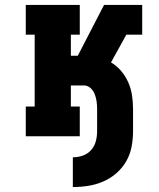

<svg xmlns="http://www.w3.org/2000/svg" viewBox="-20 -550 640 775"><path d="M274 205V85Q295 85 314.5 78Q334 71 347.5 56Q361 41 366.5 21Q372 1 372 -20V-110Q372 -125 370 -140Q368 -155 362.5 -169.5Q357 -184 345.5 -194.5Q334 -205 319 -205H266V-120H302V0H84V-120H120V-410H84V-530H302V-410H266V-325H294L400 -530H554V-410H490L428 -298Q452 -284 469.5 -263Q487 -242 498 -217Q509 -192 513 -164.5Q517 -137 517 -110V-20Q517 12 511 43Q505 74 489.5 101Q474 128 450 149Q426 170 397 182.5Q368 195 337 200Q306 205 274 205Z"/></svg>

Font: Iosevka Curly Slab HvEx
Style: Regular
Weight: 900
Width: 7
Monospace: yes
Designer: Belleve Invis
Foundry: Belleve Invis
Version: Version 11.1.0; ttfautohint (v1.8.3)